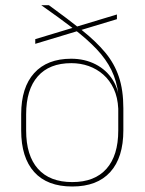

<svg xmlns="http://www.w3.org/2000/svg" viewBox="-20 -684 539 716"><path d="M249.5 11.5Q156 11.5 107.5 -42.5Q59 -96.5 59 -197.5V-258Q59 -358 107.5 -411.5Q156 -465 245.5 -465Q296 -465 336.8 -444Q377.5 -423 401.2 -384.8Q425 -346.5 425 -294.5L431.5 -291.5L421 -278.5Q419 -321 404.2 -352.8Q389.5 -384.5 365.2 -405.8Q341 -427 310.5 -437.8Q280 -448.5 246 -448.5Q164 -448.5 120.8 -399.2Q77.5 -350 77.5 -257.5V-197.5Q77.5 -104 121.5 -54.5Q165.5 -5 249.5 -5Q333 -5 377 -54.5Q421 -104 421 -197.5Q421 -227.5 421 -257.2Q421 -287 421 -317Q420.5 -320.5 420.5 -324Q420.5 -327.5 421.5 -331Q415.5 -382 395.5 -422.8Q375.5 -463.5 340.2 -500.8Q305 -538 253.8 -577.2Q202.5 -616.5 134 -664.5H162.5Q233.5 -613 285.8 -571.2Q338 -529.5 372.2 -488.5Q406.5 -447.5 423.2 -397.8Q440 -348 440 -280V-198Q440 -96.5 391.2 -42.5Q342.5 11.5 249.5 11.5ZM111.5 -520.5V-538L416 -630V-612.5Z"/></svg>

Font: Anek Gujarati Thin
Style: Regular
Weight: 250
Version: Version 1.003